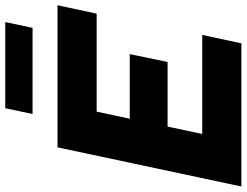

<svg xmlns="http://www.w3.org/2000/svg" viewBox="-124 -815 939 731"><g transform="rotate(-90 345.5 -449.5)"><path d="M1 0ZM1 0 150 -700H691L659 -551H286L259 -425H505L475 -281H229L201 -149H578L546 0ZM627 -899 605 -795H277L299 -899Z"/></g></svg>

Font: Rosa Sans Black
Style: Italic
Weight: 900
Italic angle: -12°
Designer: Pentagram / MCKL
Foundry: Pentagram / MCKL
Version: Version 1.005;September 16, 2019;FontCreator 11.5.0.2425 64-